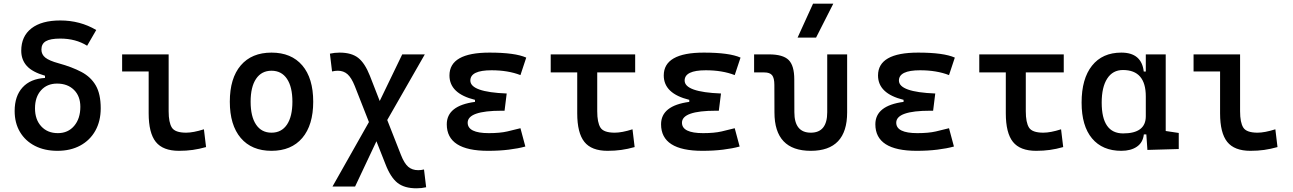

<svg xmlns="http://www.w3.org/2000/svg" viewBox="-20 -815 7071 1050"><path d="M294.4 9.8Q223.6 9.8 170.9 -17.3Q118.2 -44.4 89.1 -93.5Q60.1 -142.6 60.1 -208Q60.1 -289.6 103.3 -336.9Q146.5 -384.3 226.1 -388.7V-400.9Q156.7 -420.9 126.5 -454.6Q96.2 -488.3 96.2 -537.6Q96.2 -616.7 151.9 -659.9Q207.5 -703.1 309.6 -703.1Q418 -703.1 506.3 -650.9L456.5 -564.9Q394 -604 309.6 -604Q255.4 -604 231 -589.8Q206.5 -575.7 206.5 -543.9Q206.5 -517.1 227.8 -500Q249 -482.9 300.8 -468.8Q374 -448.7 425.5 -421.4Q477.1 -394 503.9 -347.4Q530.8 -300.8 530.8 -222.7Q530.8 -152.8 501.5 -100.3Q472.2 -47.9 418.9 -19Q365.7 9.8 294.4 9.8ZM296.4 -86.9Q352.1 -86.9 385.7 -126.7Q419.4 -166.5 419.4 -231Q419.4 -289.1 384.5 -323.5Q349.6 -357.9 292 -357.9Q237.3 -357.9 204.3 -321Q171.4 -284.2 171.4 -222.7Q171.4 -161.1 205.6 -124Q239.7 -86.9 296.4 -86.9Z M959 9.8Q871.1 9.8 832 -39.1Q793 -87.9 793 -195.3V-424.3H647.9V-517.6H902.3V-206.5Q902.3 -145 919.9 -117.2Q937.5 -89.4 998 -89.4Q1036.6 -89.4 1095.2 -107.9L1106.9 -10.7Q1068.8 0 1033.9 4.9Q999 9.8 959 9.8Z M1464.8 9.8Q1356.4 9.8 1296.6 -60.5Q1236.8 -130.9 1236.8 -258.8Q1236.8 -387.2 1296.6 -457.3Q1356.4 -527.3 1464.8 -527.3Q1573.2 -527.3 1633.1 -457.3Q1692.9 -387.2 1692.9 -258.8Q1692.9 -130.9 1633.1 -60.5Q1573.2 9.8 1464.8 9.8ZM1464.8 -89.4Q1519.5 -89.4 1549.3 -133.5Q1579.1 -177.7 1579.1 -258.8Q1579.1 -339.8 1549.3 -384Q1519.5 -428.2 1464.8 -428.2Q1410.2 -428.2 1380.4 -384Q1350.6 -339.8 1350.6 -258.8Q1350.6 -177.7 1380.4 -133.5Q1410.2 -89.4 1464.8 -89.4Z M1798.3 205.1 1997.6 -147.5 1919.9 -345.2Q1901.9 -390.1 1880.4 -409.2Q1858.9 -428.2 1827.6 -428.2Q1813.5 -428.2 1795.9 -424.3L1784.2 -521.5Q1809.6 -527.3 1837.4 -527.3Q1902.3 -527.3 1939 -498.5Q1975.6 -469.7 2002.9 -400.4L2056.6 -262.7L2179.7 -517.6H2303.2L2097.7 -158.7L2172.9 32.7Q2190.9 78.6 2212.6 97.2Q2234.4 115.7 2267.1 115.7Q2282.2 115.7 2298.8 111.8L2310.5 209Q2286.1 214.8 2257.3 214.8Q2191.4 214.8 2153.6 184.8Q2115.7 154.8 2087.9 82.5L2038.6 -42.5L1921.9 205.1Z M2649.4 9.8Q2423.3 9.8 2423.3 -135.3Q2423.3 -237.3 2577.6 -257.8V-269Q2438 -303.2 2438 -402.3Q2438 -527.3 2657.2 -527.3Q2796.9 -527.3 2857.9 -500L2826.2 -404.3Q2758.3 -430.7 2668 -430.7Q2552.2 -430.7 2552.2 -374.5Q2552.2 -311.5 2751 -303.7L2739.3 -209.5H2723.6Q2537.6 -209.5 2537.6 -144Q2537.6 -86.9 2653.3 -86.9Q2714.4 -86.9 2754.4 -96.2Q2794.4 -105.5 2826.2 -113.8L2853 -13.7Q2814 -2.9 2762.5 3.4Q2710.9 9.8 2649.4 9.8Z M3302.7 9.8Q3214.8 9.8 3175.8 -39.1Q3136.7 -87.9 3136.7 -195.3V-418.9H2991.7V-517.6H3453.6V-418.9H3246.1V-206.5Q3246.1 -145 3263.7 -117.2Q3281.2 -89.4 3341.8 -89.4Q3381.3 -89.4 3439 -107.9L3450.7 -10.7Q3413.1 0 3377.7 4.9Q3342.3 9.8 3302.7 9.8Z M3821.3 9.8Q3595.2 9.8 3595.2 -135.3Q3595.2 -237.3 3749.5 -257.8V-269Q3609.9 -303.2 3609.9 -402.3Q3609.9 -527.3 3829.1 -527.3Q3968.8 -527.3 4029.8 -500L3998 -404.3Q3930.2 -430.7 3839.8 -430.7Q3724.1 -430.7 3724.1 -374.5Q3724.1 -311.5 3922.9 -303.7L3911.1 -209.5H3895.5Q3709.5 -209.5 3709.5 -144Q3709.5 -86.9 3825.2 -86.9Q3886.2 -86.9 3926.3 -96.2Q3966.3 -105.5 3998 -113.8L4024.9 -13.7Q3985.8 -2.9 3934.3 3.4Q3882.8 9.8 3821.3 9.8Z M4414.1 9.8Q4215.3 9.8 4215.3 -200.2L4214.8 -350.6Q4214.8 -388.2 4202.4 -403.6Q4189.9 -418.9 4160.2 -418.9H4104V-517.6H4185.1Q4261.7 -517.6 4292.7 -487.1Q4323.7 -456.5 4323.7 -380.9L4324.2 -201.2Q4324.2 -89.4 4414.1 -89.4Q4503.9 -89.4 4503.9 -201.2V-517.6H4612.8V-200.2Q4612.8 9.8 4414.1 9.8ZM4341.8 -609.4 4426.3 -794.9H4537.1L4442.9 -609.4Z M4993.2 9.8Q4767.1 9.8 4767.1 -135.3Q4767.1 -237.3 4921.4 -257.8V-269Q4781.7 -303.2 4781.7 -402.3Q4781.7 -527.3 5001 -527.3Q5140.6 -527.3 5201.7 -500L5169.9 -404.3Q5102.1 -430.7 5011.7 -430.7Q4896 -430.7 4896 -374.5Q4896 -311.5 5094.7 -303.7L5083 -209.5H5067.4Q4881.3 -209.5 4881.3 -144Q4881.3 -86.9 4997.1 -86.9Q5058.1 -86.9 5098.1 -96.2Q5138.2 -105.5 5169.9 -113.8L5196.8 -13.7Q5157.7 -2.9 5106.2 3.4Q5054.7 9.8 4993.2 9.8Z M5646.5 9.8Q5558.6 9.8 5519.5 -39.1Q5480.5 -87.9 5480.5 -195.3V-418.9H5335.4V-517.6H5797.4V-418.9H5589.8V-206.5Q5589.8 -145 5607.4 -117.2Q5625 -89.4 5685.5 -89.4Q5725.1 -89.4 5782.7 -107.9L5794.4 -10.7Q5756.8 0 5721.4 4.9Q5686 9.8 5646.5 9.8Z M6112.3 9.8Q6008.8 9.8 5951.9 -58.3Q5895 -126.5 5895 -253.9Q5895 -384.3 5951.9 -455.8Q6008.8 -527.3 6112.3 -527.3Q6223.1 -527.3 6234.9 -423.8H6246.1V-517.6H6355V-98.6L6426.3 -87.9V0L6254.9 4.9L6249 -80.1H6235.4Q6230.5 -35.6 6197.5 -12.9Q6164.6 9.8 6112.3 9.8ZM6004.9 -253.9Q6004.9 -85.4 6122.1 -85.4Q6246.1 -85.4 6246.1 -179.2V-287.6Q6246.1 -432.1 6121.1 -432.1Q6065.4 -432.1 6035.2 -385.5Q6004.9 -338.9 6004.9 -253.9Z M6818.4 9.8Q6730.5 9.8 6691.4 -39.1Q6652.3 -87.9 6652.3 -195.3V-424.3H6507.3V-517.6H6761.7V-206.5Q6761.7 -145 6779.3 -117.2Q6796.9 -89.4 6857.4 -89.4Q6896 -89.4 6954.6 -107.9L6966.3 -10.7Q6928.2 0 6893.3 4.9Q6858.4 9.8 6818.4 9.8Z"/></svg>

Font: Caskaydia Cove Medium
Style: Regular
Weight: 500
Monospace: yes
Designer: Aaron Bell
Foundry: Saja Typeworks
Version: Version 4.300; ttfautohint (v1.8.3)